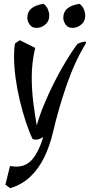

<svg xmlns="http://www.w3.org/2000/svg" viewBox="-20 -694 467 998"><path d="M33 284 8 266 32 169Q52 172 66 172Q118 172 151 130.5Q184 89 205 18Q183 32 166 32Q157 32 149 28Q131 -10 114 -61.5Q97 -113 83 -171.5Q69 -230 61 -289Q53 -348 53 -400Q53 -418 54 -435Q55 -452 58 -468L83 -485L163 -445Q145 -370 145 -293Q145 -226 153 -162.5Q161 -99 171 -42Q186 -95 210 -153Q234 -211 263 -268Q292 -325 322.5 -375.5Q353 -426 381 -464Q389 -470 403 -474Q417 -478 424 -478Q427 -478 427 -474Q427 -473 426.5 -471.5Q426 -470 426 -468Q368 -373 326 -251Q284 -129 255 -5Q239 63 210.5 122.5Q182 182 138 224Q94 266 33 284ZM357 -549Q333 -549 321 -566.5Q309 -584 309 -602Q309 -662 394 -674Q410 -661 416.5 -644.5Q423 -628 423 -613Q423 -583 402 -566Q381 -549 357 -549ZM170 -549Q146 -549 134 -566.5Q122 -584 122 -602Q122 -662 207 -674Q223 -661 229.5 -644.5Q236 -628 236 -613Q236 -583 215 -566Q194 -549 170 -549Z"/></svg>

Font: Julee
Style: Regular
Weight: 400
Designer: Julian Tunni
Foundry: Julian Tunni
Version: Version 1.002; ttfautohint (v1.8.4.7-5d5b);gftools[0.9.23]